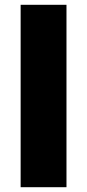

<svg xmlns="http://www.w3.org/2000/svg" viewBox="-20 -780 363 800"><path d="M257 0V-760H66V0Z"/></svg>

Font: Noto Sans Malayalam Black
Style: Regular
Weight: 900
Designer: Jelle Bosma - Monotype Design Team
Foundry: Monotype Imaging Inc.
Version: Version 2.104